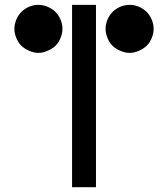

<svg xmlns="http://www.w3.org/2000/svg" viewBox="-20 -780 700 800"><path d="M280.3 -759.8Q280.3 -599.6 280.3 -500Q280.3 -400.4 280.3 0Q313.5 0 379.9 0Q379.9 -190.4 379.9 -759.8Q355.5 -759.8 280.3 -759.8ZM210.9 -588.9Q197.3 -576.2 177.7 -568.4Q159.2 -559.6 139.6 -559.6Q121.1 -559.6 101.6 -568.4Q83 -576.2 69.3 -588.9Q55.7 -602.5 47.9 -622.1Q40 -640.6 40 -660.2Q40 -678.7 47.9 -698.2Q55.7 -716.8 69.3 -730.5Q83 -744.1 101.6 -752Q121.1 -759.8 139.6 -759.8Q159.2 -759.8 177.7 -752Q197.3 -744.1 210.9 -730.5Q224.6 -716.8 232.4 -698.2Q240.2 -678.7 240.2 -660.2Q240.2 -640.6 232.4 -622.1Q224.6 -602.5 210.9 -588.9ZM590.8 -588.9Q577.1 -576.2 558.6 -568.4Q539.1 -559.6 519.5 -559.6Q501 -559.6 481.4 -568.4Q462.9 -576.2 449.2 -588.9Q435.5 -602.5 427.7 -622.1Q419.9 -640.6 419.9 -660.2Q419.9 -678.7 427.7 -698.2Q435.5 -716.8 449.2 -730.5Q462.9 -744.1 481.4 -752Q501 -759.8 519.5 -759.8Q539.1 -759.8 558.6 -752Q577.1 -744.1 590.8 -730.5Q604.5 -716.8 612.3 -698.2Q620.1 -678.7 620.1 -660.2Q620.1 -640.6 612.3 -622.1Q604.5 -602.5 590.8 -588.9Z"/></svg>

Font: Alibu-Mazigh Belqasem 1
Style: Bold
Weight: 400
Designer: Mazigh Mubarik Belqasem
Version: Version 1.0